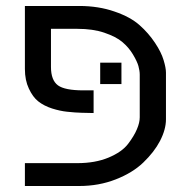

<svg xmlns="http://www.w3.org/2000/svg" viewBox="-20 -620 608 640"><path d="M244.1 -600.1Q308.6 -600.1 361.8 -581.5Q414.6 -563.5 445.3 -536.1Q475.1 -509.8 497.1 -476.6Q517.6 -445.8 525.4 -419.4Q533.2 -393.6 533.2 -377.9V-222.2Q533.2 -188.5 513.2 -149.9Q494.1 -113.3 457.5 -78.1Q421.9 -43.9 365.7 -22Q309.6 0 244.1 0H63V-76.2H237.8Q297.4 -76.2 341.8 -94.7Q386.2 -113.3 406.7 -140.1Q427.2 -167 436.5 -189.5Q445.8 -211.4 445.8 -229V-371.1Q445.8 -383.8 441.4 -399.9Q437 -415.5 422.9 -439Q409.2 -461.9 387.7 -480Q367.2 -497.6 327.1 -511.2Q289.6 -523.9 237.8 -523.9H149.9V-397Q149.9 -352.5 173.3 -335.4Q196.3 -318.8 257.8 -318.8H292V-243.2L252 -244.1Q231 -244.6 203.1 -247.6Q180.2 -250 153.8 -258.3Q126.5 -267.1 107.4 -282.2Q89.4 -296.4 76.2 -324.7Q63 -352.5 63 -390.1V-600.1ZM314 -411.1H384.8V-339.8H314Z"/></svg>

Font: Miedinger*
Style: Book
Weight: 400
Version: Version 001.000